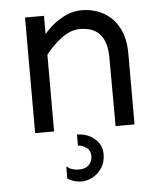

<svg xmlns="http://www.w3.org/2000/svg" viewBox="-52 -543 675 808"><g transform="rotate(-5 285.5 -139.0)"><path d="M422.9 0 421.9 -290Q421.9 -353.5 394 -386.7Q366.2 -419.9 308.6 -419.9Q269.5 -419.9 231 -391.1Q192.4 -362.3 163.1 -324.2V-411.1Q178.7 -430.7 203.1 -450.7Q227.5 -470.7 258.3 -484.4Q289.1 -498 322.3 -498Q372.1 -498 413.1 -476.1Q454.1 -454.1 478.5 -409.7Q502.9 -365.2 502.9 -297.9V0ZM83 0V-488.3H163.1V0ZM261.7 219.7Q241.2 219.7 226.1 214.4Q210.9 209 201.2 202.1V151.4Q222.7 168.9 253.9 168.9Q280.3 168.9 295.4 154.3Q310.5 139.6 310.5 116.2Q310.5 93.8 293.5 81.1Q276.4 68.4 257.8 68.4V21.5Q299.8 21.5 331.1 46.9Q362.3 72.3 362.3 113.3Q362.3 147.5 346.2 171.4Q330.1 195.3 307.1 207.5Q284.2 219.7 261.7 219.7Z"/></g></svg>

Font: Sen
Style: Regular
Weight: 400
Designer: Kosal Sen, Philatype
Foundry: Philatype
Version: Version 2.000;gftools[0.9.31]